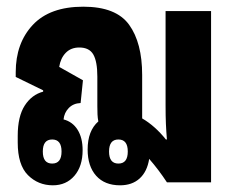

<svg xmlns="http://www.w3.org/2000/svg" viewBox="-20 -545 695 574"><path d="M138 9Q94 9 63.5 -21.5Q33 -52 33 -119V-139Q33 -197 54 -229.5Q75 -262 109 -271V-275L27 -315V-329Q27 -416 78 -470.5Q129 -525 229 -525Q327 -525 366 -471Q405 -417 405 -321V-191Q443 -169 476 -128H479Q477 -152 476 -174.5Q475 -197 475 -230V-512H611V0H479Q454 -38 426 -70Q420 -32 397.5 -11.5Q375 9 339 9Q293 9 267.5 -19.5Q242 -48 242 -98Q242 -154 274 -182Q272 -192 271.5 -203Q271 -214 271 -228V-316Q271 -361 259 -382Q247 -403 217 -403Q192 -403 176.5 -387Q161 -371 157 -345L228 -305L221 -237Q199 -236 185.5 -222Q172 -208 170 -188Q197 -181 212 -157Q227 -133 227 -96Q227 -48 202.5 -19.5Q178 9 138 9ZM334 -56Q362 -56 362 -92Q362 -128 334 -128Q306 -128 306 -92Q306 -56 334 -56ZM136 -56Q164 -56 164 -92Q164 -128 136 -128Q108 -128 108 -92Q108 -56 136 -56Z"/></svg>

Font: Noto Sans Thai Looped UI Condensed ExtraBold
Style: Regular
Weight: 800
Width: 3
Designer: Cadson Demak Team
Foundry: Cadson Demak Co., Ltd.
Version: Version 1.000